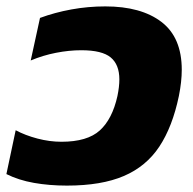

<svg xmlns="http://www.w3.org/2000/svg" viewBox="-46 -570 603 600"><path d="M163 10Q108 10 60 1.5Q12 -7 -26 -26L3 -163Q33 -147 71 -137Q109 -127 146 -127Q227 -127 266 -162.5Q305 -198 321 -270Q327 -299 327 -322Q327 -368 300 -390.5Q273 -413 208 -413Q170 -413 129 -405Q88 -397 50 -381L79 -514Q125 -531 177 -540.5Q229 -550 283 -550Q395 -550 458.5 -501.5Q522 -453 522 -352Q522 -315 513 -270Q493 -174 452 -112Q411 -50 341 -20Q271 10 163 10Z"/></svg>

Font: Kanit
Style: Bold Italic
Weight: 700
Italic angle: -12°
Designer: Katatrad Team
Foundry: CadsonDemak
Version: Version 2.000; ttfautohint (v1.8.3)